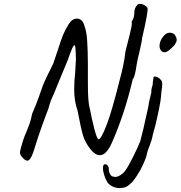

<svg xmlns="http://www.w3.org/2000/svg" viewBox="-20 -745 923 981"><path d="M82 35Q82 28 85.5 15.5Q89 3 91 -4Q100 -39 115 -71Q123 -90 131 -113Q139 -136 144 -163Q164 -209 179.5 -252.5Q195 -296 199 -308Q200 -313 221 -357Q238 -390 252 -420Q257 -434 277 -494Q291 -539 302 -566Q313 -593 330 -620Q348 -650 373 -650Q385 -650 394.5 -642.5Q404 -635 409 -620Q417 -601 421.5 -573.5Q426 -546 428 -481Q429 -461 429 -422V-327Q429 -276 431 -243Q433 -210 440 -186Q448 -140 462 -86.5Q476 -33 484 -33Q496 -33 524 -104.5Q552 -176 595 -350Q601 -370 609 -408Q617 -446 621 -482Q632 -523 642.5 -567.5Q653 -612 653 -616Q653 -621 653.5 -626Q654 -631 653 -638Q657 -638 661.5 -651Q666 -664 666 -675Q666 -704 680 -718Q683 -725 695 -725Q707 -725 718.5 -718.5Q730 -712 734 -703Q737 -682 706 -550Q706 -538 692 -478Q683 -444 678 -413Q674 -384 668.5 -363Q663 -342 659 -343Q618 -167 554 -21Q525 48 490 48Q466 48 441 16Q414 -19 403.5 -55Q393 -91 376 -181Q359 -228 359 -290Q359 -326 364 -374L368 -443Q367 -483 365.5 -498.5Q364 -514 360 -514Q356 -514 348 -496Q340 -478 325 -435Q309 -395 281 -329L255 -265Q237 -229 228 -192Q186 -83 158 8L149 36Q134 76 120 76Q110 76 97 62Q82 47 82 35ZM795 -510Q795 -536 816 -561Q830 -578 848 -578Q860 -578 872 -569Q883 -552 883 -541Q883 -532 872 -515Q854 -496 842 -487Q830 -478 821 -478Q811 -478 804 -485Q795 -496 795 -510ZM592 216Q556 216 531 190Q520 173 513 151.5Q506 130 506 114Q506 94 517 94Q524 94 530 101Q536 108 536 119Q536 135 543.5 146.5Q551 158 563 158Q574 162 592.5 151.5Q611 141 622 124Q635 106 660 56.5Q685 7 697 -25Q709 -67 733 -178L738 -201Q741 -224 746.5 -245Q752 -266 753 -271Q753 -296 760 -310Q760 -323 762.5 -336Q765 -349 765 -352Q767 -354 771 -354Q777 -354 784.5 -350.5Q792 -347 797 -342Q805 -334 807 -329.5Q809 -325 809 -316Q809 -302 805 -278L802 -247Q802 -235 792 -186Q782 -137 773 -101Q768 -82 766 -76Q760 -55 758 -43Q757 -35 745 -2Q733 27 731 39Q728 60 707 104Q699 123 679 153.5Q659 184 646 194Q625 216 592 216Z"/></svg>

Font: Caveat
Style: Regular
Weight: 400
Designer: Pablo Impallari
Foundry: Pablo Impallari
Version: Version 1.500; ttfautohint (v1.6)